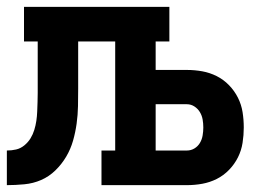

<svg xmlns="http://www.w3.org/2000/svg" viewBox="-20 -540 790 560"><path d="M0 0V-101Q14 -101 27 -104Q40 -107 51 -116Q62 -125 69 -136.5Q76 -148 80 -161Q84 -174 86 -187.5Q88 -201 88.5 -214.5Q89 -228 89.5 -242Q90 -256 90 -269V-419H50V-520H474V-419H434V-336H525Q548 -336 570 -332Q592 -328 612 -318Q632 -308 648 -291.5Q664 -275 674 -255Q684 -235 687.5 -213Q691 -191 691 -168Q691 -146 687.5 -123.5Q684 -101 674 -81Q664 -61 648 -44.5Q632 -28 612 -18Q592 -8 570 -4Q548 0 525 0H276V-101H316V-419H208V-281Q208 -256 207.5 -230.5Q207 -205 203.5 -179.5Q200 -154 193 -129.5Q186 -105 173 -83Q160 -61 141.5 -43Q123 -25 100 -15Q77 -5 51 -2.5Q25 0 0 0ZM434 -101H525Q537 -101 547 -107Q557 -113 563 -123Q569 -133 571 -145Q573 -157 573 -168Q573 -180 571 -191.5Q569 -203 563 -213Q557 -223 547 -229.5Q537 -236 525 -236H434Z"/></svg>

Font: Iosevka Plex Etoile
Style: Bold
Weight: 700
Designer: Belleve Invis
Foundry: Belleve Invis
Version: Version 25.1.1; ttfautohint (v1.8.4)